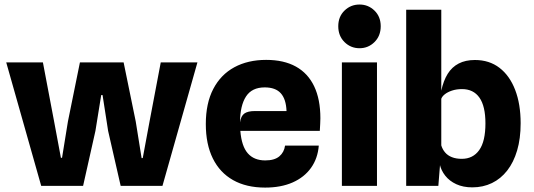

<svg xmlns="http://www.w3.org/2000/svg" viewBox="-20 -821 2357 848"><path d="M162 0 7.5 -545.5H169.5L219 -284.5L249 -124H254L280 -284.5L333 -545.5H526L579.5 -284.5L605.5 -122.5L610.5 -123L640.5 -284.5L690 -545.5H852L697.5 0H513L457.5 -243L433 -401H427L401.5 -243L347 0Z M1151 7.5Q1068 7.5 1009.5 -25.5Q951 -58.5 920 -121.2Q889 -184 889 -273Q889 -365 922 -428.2Q955 -491.5 1015 -524Q1075 -556.5 1155.5 -556.5Q1233.5 -556.5 1286.8 -527Q1340 -497.5 1367.5 -440Q1395 -382.5 1395 -298.5Q1395 -288 1394.2 -274.2Q1393.5 -260.5 1392.5 -243H1041.5Q1047 -175 1074.5 -143.8Q1102 -112.5 1151.5 -112.5Q1192.5 -112.5 1213.8 -130.5Q1235 -148.5 1239 -178H1388Q1383.5 -121.5 1353.8 -79.8Q1324 -38 1272.5 -15.2Q1221 7.5 1151 7.5ZM1105 -330.5H1245.5Q1243.5 -383 1220.2 -409Q1197 -435 1149 -435Q1092.5 -435 1066.5 -394.8Q1040.5 -354.5 1040 -280.5Q1044 -309 1059.5 -319.8Q1075 -330.5 1105 -330.5Z M1490 0V-545.5H1645V0ZM1568 -608Q1529 -608 1501.5 -635.2Q1474 -662.5 1474 -705Q1474 -747.5 1501.5 -774.2Q1529 -801 1568 -801Q1606.5 -801 1634 -774.2Q1661.5 -747.5 1661.5 -705Q1661.5 -662.5 1634 -635.2Q1606.5 -608 1568 -608Z M2066 6.5Q2025.5 6.5 1995.2 -7.5Q1965 -21.5 1946.5 -45Q1928 -68.5 1922 -96.5L1906.5 -152.5L1928.5 -180.5Q1934 -161.5 1945.8 -147.8Q1957.5 -134 1976 -126.8Q1994.5 -119.5 2019.5 -119.5Q2069 -119.5 2096.5 -158Q2124 -196.5 2124 -276Q2124 -352 2097.5 -389.8Q2071 -427.5 2020.5 -427.5Q1996 -427.5 1976 -420.8Q1956 -414 1943.8 -404Q1931.5 -394 1928.5 -383L1922 -387L1929 -420.5Q1938.5 -464.5 1957.2 -494.8Q1976 -525 2006 -540.5Q2036 -556 2077.5 -556Q2141 -556 2186 -521.5Q2231 -487 2255.2 -424.2Q2279.5 -361.5 2279.5 -276.5Q2279.5 -209 2264 -156.5Q2248.5 -104 2220.2 -67.8Q2192 -31.5 2152.8 -12.5Q2113.5 6.5 2066 6.5ZM1774 0V-778H1929V-508V-157L1935 -129.5L1923.5 -93.5L1916 0Z"/></svg>

Font: Spline Sans
Style: Regular
Weight: 400
Designer: Eben Sorkin, Mirko Velimirovic
Foundry: Sorkin Type
Version: Version 1.001